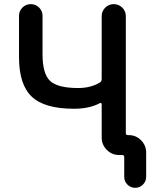

<svg xmlns="http://www.w3.org/2000/svg" viewBox="-20 -774 769 932"><path d="M473.6 -268.6Q473.6 -271.5 470.7 -273.4Q467.8 -275.4 464.8 -273.4Q414.1 -246.1 338.9 -246.1Q196.3 -246.1 134.3 -304.7Q72.3 -363.3 72.3 -496.1V-697.3Q72.3 -720.7 88.9 -737.3Q105.5 -753.9 129.4 -753.9Q153.3 -753.9 169.9 -737.3Q186.5 -720.7 186.5 -697.3V-509.8Q186.5 -416 223.1 -381.3Q259.8 -346.7 359.4 -346.7Q420.9 -346.7 465.8 -374Q473.6 -379.9 473.6 -389.6V-695.3Q473.6 -719.7 490.7 -736.8Q507.8 -753.9 532.2 -753.9Q556.6 -753.9 573.7 -736.8Q590.8 -719.7 590.8 -695.3V-127.9Q590.8 -118.2 600.6 -118.2H604.5Q639.6 -118.2 664.6 -93.3Q689.5 -68.4 689.5 -33.2V84Q689.5 106.4 673.8 122.1Q658.2 137.7 636.2 137.7Q614.3 137.7 598.6 122.1Q583 106.4 583 84V-11.7Q583 -21.5 573.2 -21.5H558.6Q523.4 -21.5 498.5 -46.4Q473.6 -71.3 473.6 -106.4Z"/></svg>

Font: Gen Jyuu GothicX Medium
Style: Regular
Weight: 500
Designer: Ryoko NISHIZUKA (kana &amp; ideographs); Paul D. Hunt (Latin, Greek &amp; Cyrillic); Wenlong ZHANG (bopomofo); Sandoll C
Version: Version 1.058.20140828